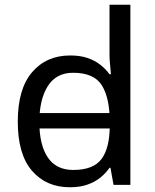

<svg xmlns="http://www.w3.org/2000/svg" viewBox="-20 -780 655 810"><path d="M104 -238V-303H480V-238ZM275 10Q175 10 115 -59.5Q55 -129 55 -267Q55 -405 115.5 -475.5Q176 -546 276 -546Q318 -546 349 -535.5Q380 -525 403 -507Q426 -489 442 -467H448Q447 -480 444.5 -505.5Q442 -531 442 -546V-760H530V0H459L446 -72H442Q426 -49 403 -30.5Q380 -12 348.5 -1Q317 10 275 10ZM289 -63Q374 -63 408.5 -109.5Q443 -156 443 -250V-266Q443 -366 410 -419.5Q377 -473 288 -473Q217 -473 181.5 -416.5Q146 -360 146 -265Q146 -169 181.5 -116Q217 -63 289 -63Z"/></svg>

Font: hexugurmukhi05
Style: Book
Weight: 400
Designer: Jelle Bosma - Monotype Design Team
Foundry: Monotype Imaging Inc.
Version: Version 2.003